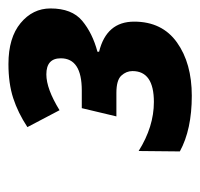

<svg xmlns="http://www.w3.org/2000/svg" viewBox="-30 -864 485 466"><g transform="rotate(-90 213.0 -630.5)"><path d="M214 -408Q293 -408 343.5 -444Q394 -480 394 -548Q394 -615 321 -633V-637Q366 -649 396 -674Q426 -699 426 -751Q426 -794 390.5 -823.5Q355 -853 291 -853Q244 -853 208.5 -841.5Q173 -830 138 -807L179 -729Q231 -761 266 -761Q305 -761 305 -726Q305 -675 227 -675H184L164 -591H221Q252 -591 263 -579Q274 -567 274 -552Q274 -500 199 -500Q139 -500 80 -537L79 -437Q132 -408 214 -408Z"/></g></svg>

Font: Noto Sans Display Extra
Style: Italic
Weight: 800
Italic angle: -12°
Designer: Monotype Design Team
Foundry: Monotype Imaging Inc.
Version: Version 1.900